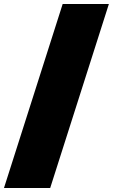

<svg xmlns="http://www.w3.org/2000/svg" viewBox="-20 -828 569 968"><path d="M0 120 296 -808H529L233 120Z"/></svg>

Font: Encode Sans Exp Black
Style: Regular
Weight: 900
Width: 7
Designer: Multiple Designers
Foundry: Impallari Type
Version: Version 3.002; ttfautohint (v1.8.3) -l 8 -r 50 -G 200 -x 14 